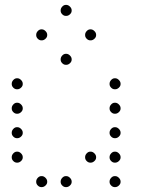

<svg xmlns="http://www.w3.org/2000/svg" viewBox="-20 -793 640 785"><path d="M249 -773Q241 -773 234.5 -766Q228 -759 228 -751V-749Q228 -741 234.5 -734.5Q241 -728 249 -728H251Q259 -728 266 -734.5Q273 -741 273 -749V-751Q273 -759 266 -766Q259 -773 251 -773ZM149 -673Q141 -673 134.5 -666Q128 -659 128 -651V-649Q128 -641 134.5 -634.5Q141 -628 149 -628H151Q159 -628 166 -634.5Q173 -641 173 -649V-651Q173 -659 166 -666Q159 -673 151 -673ZM349 -673Q341 -673 334.5 -666Q328 -659 328 -651V-649Q328 -641 334.5 -634.5Q341 -628 349 -628H351Q359 -628 366 -634.5Q373 -641 373 -649V-651Q373 -659 366 -666Q359 -673 351 -673ZM249 -573Q241 -573 234.5 -566Q228 -559 228 -551V-549Q228 -541 234.5 -534.5Q241 -528 249 -528H251Q259 -528 266 -534.5Q273 -541 273 -549V-551Q273 -559 266 -566Q259 -573 251 -573ZM49 -473Q41 -473 34.5 -466Q28 -459 28 -451V-449Q28 -441 34.5 -434.5Q41 -428 49 -428H51Q59 -428 66 -434.5Q73 -441 73 -449V-451Q73 -459 66 -466Q59 -473 51 -473ZM449 -473Q441 -473 434.5 -466Q428 -459 428 -451V-449Q428 -441 434.5 -434.5Q441 -428 449 -428H451Q459 -428 466 -434.5Q473 -441 473 -449V-451Q473 -459 466 -466Q459 -473 451 -473ZM49 -373Q41 -373 34.5 -366Q28 -359 28 -351V-349Q28 -341 34.5 -334.5Q41 -328 49 -328H51Q59 -328 66 -334.5Q73 -341 73 -349V-351Q73 -359 66 -366Q59 -373 51 -373ZM449 -373Q441 -373 434.5 -366Q428 -359 428 -351V-349Q428 -341 434.5 -334.5Q441 -328 449 -328H451Q459 -328 466 -334.5Q473 -341 473 -349V-351Q473 -359 466 -366Q459 -373 451 -373ZM49 -273Q41 -273 34.5 -266Q28 -259 28 -251V-249Q28 -241 34.5 -234.5Q41 -228 49 -228H51Q59 -228 66 -234.5Q73 -241 73 -249V-251Q73 -259 66 -266Q59 -273 51 -273ZM449 -273Q441 -273 434.5 -266Q428 -259 428 -251V-249Q428 -241 434.5 -234.5Q441 -228 449 -228H451Q459 -228 466 -234.5Q473 -241 473 -249V-251Q473 -259 466 -266Q459 -273 451 -273ZM49 -173Q41 -173 34.5 -166Q28 -159 28 -151V-149Q28 -141 34.5 -134.5Q41 -128 49 -128H51Q59 -128 66 -134.5Q73 -141 73 -149V-151Q73 -159 66 -166Q59 -173 51 -173ZM349 -173Q341 -173 334.5 -166Q328 -159 328 -151V-149Q328 -141 334.5 -134.5Q341 -128 349 -128H351Q359 -128 366 -134.5Q373 -141 373 -149V-151Q373 -159 366 -166Q359 -173 351 -173ZM449 -173Q441 -173 434.5 -166Q428 -159 428 -151V-149Q428 -141 434.5 -134.5Q441 -128 449 -128H451Q459 -128 466 -134.5Q473 -141 473 -149V-151Q473 -159 466 -166Q459 -173 451 -173ZM149 -73Q141 -73 134.5 -66Q128 -59 128 -51V-49Q128 -41 134.5 -34.5Q141 -28 149 -28H151Q159 -28 166 -34.5Q173 -41 173 -49V-51Q173 -59 166 -66Q159 -73 151 -73ZM249 -73Q241 -73 234.5 -66Q228 -59 228 -51V-49Q228 -41 234.5 -34.5Q241 -28 249 -28H251Q259 -28 266 -34.5Q273 -41 273 -49V-51Q273 -59 266 -66Q259 -73 251 -73ZM449 -73Q441 -73 434.5 -66Q428 -59 428 -51V-49Q428 -41 434.5 -34.5Q441 -28 449 -28H451Q459 -28 466 -34.5Q473 -41 473 -49V-51Q473 -59 466 -66Q459 -73 451 -73Z"/></svg>

Font: Doto Rounded Light
Style: Regular
Weight: 300
Monospace: yes
Version: Version 1.000